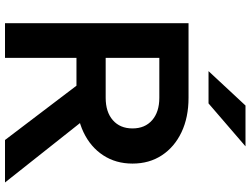

<svg xmlns="http://www.w3.org/2000/svg" viewBox="-134 -842 977 748"><g transform="rotate(90 354.0 -468.5)"><path d="M206 0H71V-715H361.4Q437.9 -715 495.6 -687.6Q553.3 -660.1 585.5 -611.1Q617.8 -562.2 617.8 -496.7Q617.8 -431.8 585.5 -382.5Q553.3 -333.3 495.6 -305.8Q437.9 -278.4 361.4 -278.4H196V-392.2H361.4Q416.7 -392.2 448.7 -420.1Q480.8 -448.1 480.8 -496.7Q480.8 -545.3 448.7 -573.2Q416.7 -601.2 361.4 -601.2H206ZM691.4 0H525.9L272.9 -333H427.6ZM550.6 -936.9 383.4 -792.9H257.6L391.6 -936.9Z"/></g></svg>

Font: Wix Madefor Display
Style: Regular
Weight: 400
Designer: Dalton Maag Ltd
Foundry: Dalton Maag Ltd
Version: Version 3.100